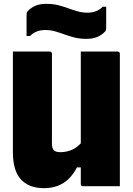

<svg xmlns="http://www.w3.org/2000/svg" viewBox="-20 -968 690 998"><path d="M603 0Q576 0 540.5 0Q505 0 470.5 0Q436 0 411 0Q409 0 407 -0.5Q405 -1 404 -2Q403 -3 402 -4Q401 -5 400.5 -7Q400 -9 400 -11Q400 -97 400 -183Q400 -269 400 -355.5Q400 -442 400 -528Q400 -614 400 -700Q426 -700 461 -700Q496 -700 531.5 -700Q567 -700 592 -700Q595 -700 597.5 -698.5Q600 -697 601.5 -694.5Q603 -692 603 -689Q603 -616 603 -542.5Q603 -469 603 -395.5Q603 -322 603 -248.5Q603 -175 603 -102Q603 -74 603 -48Q603 -22 603 0ZM209 10Q167 10 136.5 -2.5Q106 -15 86 -38.5Q66 -62 56.5 -97Q47 -132 47 -177Q47 -247 47 -317Q47 -387 47 -457.5Q47 -528 47 -601Q47 -626 47 -650.5Q47 -675 47 -700Q95 -700 143 -700Q191 -700 239 -700Q242 -700 244.5 -698.5Q247 -697 248.5 -694.5Q250 -692 250 -689Q250 -611 250 -532.5Q250 -454 250 -375.5Q250 -297 250 -221Q250 -197 260 -187Q270 -177 293 -177Q318 -177 341 -184.5Q364 -192 384 -208Q404 -224 421 -249L420 -98H380Q363 -65 339 -40.5Q315 -16 282.5 -3Q250 10 209 10ZM435 -902Q458 -902 478 -909.5Q498 -917 514 -933H532Q532 -907 532 -878.5Q532 -850 532 -826Q532 -817 531 -812.5Q530 -808 525 -803Q509 -786 486 -776Q463 -766 429 -766Q395 -766 367.5 -773Q340 -780 315.5 -789Q291 -798 266.5 -805Q242 -812 215 -812Q192 -812 172 -804.5Q152 -797 136 -781H118Q118 -807 118 -835.5Q118 -864 118 -888Q118 -896 119 -900.5Q120 -905 125 -911Q141 -928 164 -938Q187 -948 221 -948Q255 -948 282.5 -941Q310 -934 334.5 -925Q359 -916 383.5 -909Q408 -902 435 -902Z"/></svg>

Font: Recursive Black
Style: Regular
Weight: 900
Version: Version 1.085